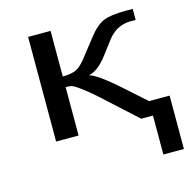

<svg xmlns="http://www.w3.org/2000/svg" viewBox="-99 -581 847 858"><g transform="rotate(-15 324.0 -152.0)"><path d="M648 180V-67H553L460 -150C392 -211 346 -243 323 -248C353 -254 383 -277 413 -318L460 -380C488 -415 523 -433 565 -433H589V-484H555C509 -484 475 -479 453 -470C430 -460 407 -440 383 -409L321 -330C303 -306 286 -291 272 -284C257 -277 236 -273 209 -273V-484H105V0H209V-224C241 -224 246 -218 271 -201C288 -189 309 -172 334 -150L499 0H553V180Z"/></g></svg>

Font: Gamestation Extended
Style: Regular
Weight: 400
Width: 7
Designer: Jonas Hecksher
Foundry: Jonas Hecksher, Playtypeª, e-types AS
Version: Version 1.003